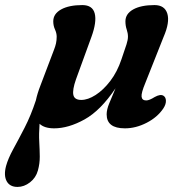

<svg xmlns="http://www.w3.org/2000/svg" viewBox="-92 -494 729 757"><path d="M121 -298Q126 -310.5 128.8 -323Q131.5 -335.5 131.5 -349.5Q131.5 -363 124.8 -377.8Q118 -392.5 118 -410Q118 -439.5 149 -456.8Q180 -474 232.5 -474Q273 -474 281.5 -440.8Q290 -407.5 268.5 -348.5L207.5 -181Q193 -139.5 197.2 -119.8Q201.5 -100 228.5 -100Q254.5 -100 285 -119.5Q315.5 -139 343 -175Q370.5 -211 387 -260.5Q401 -301.5 406.8 -319.2Q412.5 -337 412.5 -349.5Q412.5 -363 407.5 -377.8Q402.5 -392.5 402.5 -410Q402.5 -439.5 433.2 -456.8Q464 -474 517 -474Q557.5 -474 567.8 -440Q578 -406 553 -348.5L481 -167Q464.5 -127.5 466.2 -112.8Q468 -98 484.5 -98Q496.5 -98 518 -111.5Q540.5 -124 552.5 -116.5Q562 -110.5 562.2 -96.5Q562.5 -82.5 552 -66.5Q528.5 -31.5 486 -9.8Q443.5 12 400.5 12Q328.5 12 328.5 -43Q328.5 -62 338.8 -86.8Q349 -111.5 363.5 -146Q305 -58.5 241.5 -23.2Q178 12 121.5 12Q83 12 64 -6Q61 34 62.8 65.2Q64.5 96.5 64.8 123.5Q65 150.5 57.5 178Q49.5 207 26.2 225Q3 243 -23 243Q-53.5 243 -65.8 220.2Q-78 197.5 -68 160Q-60 131 -39.8 94Q-19.5 57 5 9.5Q29.5 -38 49.5 -98.5Q55 -125 67.5 -157Z"/></svg>

Font: Fraunces 9pt S100 SemiBold
Style: Italic
Weight: 600
Italic angle: -16°
Version: Version 1.000; ttfautohint (v1.8.3)